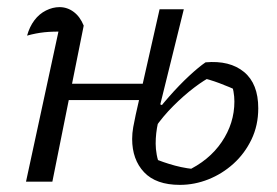

<svg xmlns="http://www.w3.org/2000/svg" viewBox="-20 -510 778 539"><path d="M53 0 152 -458 163 -421Q129 -422 105 -419.5Q81 -417 56 -410Q63 -435 76.5 -453Q90 -471 109 -480.5Q128 -490 147 -490Q169 -490 187 -476.5Q205 -463 215 -438L127 0ZM136 -229 145 -275H414L405 -229ZM485 9Q418 9 384.5 -26.5Q351 -62 351 -120Q351 -136 354 -153Q357 -170 361 -188L428 -484H496L430 -217L437 -214Q430 -194 423.5 -165Q417 -136 417 -107Q417 -92 420 -75.5Q423 -59 430 -43L408 -67Q438 -54 471.5 -45Q505 -36 541 -34L502 -29Q567 -59 602.5 -111.5Q638 -164 638 -225Q638 -239 635.5 -253Q633 -267 626 -284L652 -253Q624 -266 596 -276.5Q568 -287 541 -293L575 -296Q554 -286 525 -264Q496 -242 466.5 -212.5Q437 -183 415 -151L396 -164Q424 -204 454 -238Q484 -272 511 -297Q538 -322 557 -335Q625 -341 665 -308Q705 -275 705 -206Q705 -158 686 -118.5Q667 -79 635.5 -50.5Q604 -22 565 -6.5Q526 9 485 9Z"/></svg>

Font: Piazzolla 24pt
Style: Italic
Weight: 400
Italic angle: -11.3°
Designer: Juan Pablo del Peral
Foundry: Huerta Tipografica
Version: Version 2.005